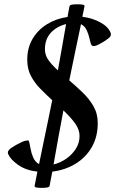

<svg xmlns="http://www.w3.org/2000/svg" viewBox="-20 -809 547 912"><path d="M178.2 83.5Q164.6 83.5 153.8 81.8Q143.1 80.1 144.5 73.2Q149.4 46.4 157.7 6.3Q102.1 0 65.7 -26.1Q29.3 -52.2 19 -76.7Q14.6 -86.9 22.2 -96.2Q29.8 -105.5 54.7 -119.6Q86.9 -137.7 101.3 -140.6Q115.7 -143.6 117.2 -139.6Q121.1 -126.5 124.8 -104.5Q128.4 -82.5 137.5 -61.3Q146.5 -40 165.5 -29.3Q175.8 -79.6 187 -133.8Q198.2 -188 209 -239.5Q219.7 -291 228 -333Q197.8 -360.8 170.7 -388.4Q143.6 -416 126.5 -449Q109.4 -481.9 109.4 -525.4Q109.4 -581.1 134.5 -624Q159.7 -667 203.1 -693.8Q246.6 -720.7 300.8 -728.5Q303.2 -743.7 305.7 -756.1Q308.1 -768.6 310.1 -778.8Q311.5 -785.6 322.8 -787.1Q334 -788.6 347.7 -788.6Q361.3 -788.6 372.1 -787.1Q382.8 -785.6 381.3 -778.8Q379.4 -769 376.7 -756.3Q374 -743.7 371.1 -729.5Q419.4 -723.1 456.8 -702.6Q494.1 -682.1 505.4 -653.3Q508.8 -643.6 503.7 -635.7Q498.5 -627.9 479 -615.2Q441.9 -591.8 429 -590.3Q416 -588.9 412.6 -598.6Q409.2 -607.4 405 -626.7Q400.9 -646 391.8 -665.5Q382.8 -685.1 364.7 -694.3Q352.1 -634.3 336.7 -561Q321.3 -487.8 309.1 -427.2Q340.3 -400.4 371.6 -370.6Q402.8 -340.8 423.6 -305.2Q444.3 -269.5 444.3 -224.6Q444.3 -159.7 416.3 -110.6Q388.2 -61.5 339.4 -31.5Q290.5 -1.5 228.5 6.3Q225.1 23.4 221.9 40.3Q218.8 57.1 215.8 73.2Q214.4 80.1 202.9 81.8Q191.4 83.5 178.2 83.5ZM234.4 -27.8Q265.1 -35.2 293.5 -54.4Q321.8 -73.7 339.8 -101.6Q357.9 -129.4 357.9 -163.1Q357.9 -191.4 339.6 -218.8Q321.3 -246.1 281.2 -284.7Q270.5 -228.5 257.8 -159.2Q245.1 -89.8 234.4 -27.8ZM254.9 -474.6Q264.6 -528.8 274.7 -585Q284.7 -641.1 293.9 -694.8Q248.5 -683.1 220.9 -652.8Q193.4 -622.6 193.4 -574.7Q193.4 -550.3 207 -528.3Q220.7 -506.3 254.9 -474.6Z"/></svg>

Font: Dai Banna SIL SemiBold
Style: Italic
Weight: 600
Italic angle: -11°
Designer: Victor Gaultney
Foundry: SIL International
Version: Version 4.000